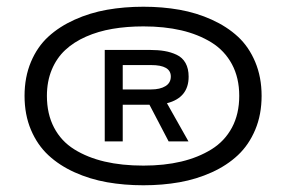

<svg xmlns="http://www.w3.org/2000/svg" viewBox="-20 -726 890 571"><path d="M406.5 -175Q349.5 -175 298.5 -184Q247.5 -193 202 -213.5Q156.5 -234 123.8 -264.5Q91 -295 72 -340Q53 -385 53 -441Q53 -496.5 72 -541.8Q91 -587 123.8 -617Q156.5 -647 202 -667.5Q247.5 -688 298.5 -697Q349.5 -706 406.5 -706Q463 -706 513.8 -697Q564.5 -688 609.8 -667.5Q655 -647 687.5 -617Q720 -587 739 -541.8Q758 -496.5 758 -441Q758 -385 739 -340Q720 -295 687.5 -264.5Q655 -234 609.8 -213.5Q564.5 -193 513.8 -184Q463 -175 406.5 -175ZM406.5 -233.5Q468.5 -233.5 519 -245.5Q569.5 -257.5 608.8 -281.8Q648 -306 669.8 -346.5Q691.5 -387 691.5 -441Q691.5 -494.5 669.8 -535Q648 -575.5 608.8 -599.8Q569.5 -624 519 -635.8Q468.5 -647.5 406.5 -647.5Q357 -647.5 314.5 -640.2Q272 -633 235.8 -617Q199.5 -601 174 -577.2Q148.5 -553.5 134 -518.8Q119.5 -484 119.5 -441Q119.5 -387 140.8 -346.5Q162 -306 201 -281.8Q240 -257.5 291.2 -245.5Q342.5 -233.5 406.5 -233.5ZM291.5 -305.5V-577.5H425.5Q450.5 -577.5 469.5 -574.2Q488.5 -571 505.5 -563Q522.5 -555 531.8 -538.5Q541 -522 541 -498Q541 -435.5 476.5 -419L540.5 -305.5H481.5L424.5 -414.5H345V-305.5ZM345 -532.5V-460H429.5Q456 -460 472 -469.8Q488 -479.5 488 -498.5Q488 -532.5 429.5 -532.5Z"/></svg>

Font: League Mono Wide Medium
Style: Regular
Weight: 500
Width: 8
Designer: Tyler Finck
Foundry: The League of Moveable Type / Tyler Finck
Version: Version 2.210